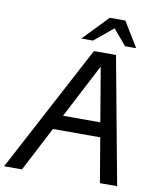

<svg xmlns="http://www.w3.org/2000/svg" viewBox="-142 -1002 895 1079"><g transform="rotate(10 305.5 -462.5)"><path d="M433.1 -871.1 325.2 -782.2H258.8L396 -924.8H484.9L571.8 -782.2H508.8ZM502.9 0 460 -253.9H189.9L58.1 0H-43.9L340.8 -725.1H466.8L601.1 0ZM232.9 -336.9H445.8L394 -643.1H392.1Z"/></g></svg>

Font: Stilu
Style: Italic
Weight: 400
Italic angle: -10°
Designer: Genilson Lima Santos
Foundry: Genilson Lima Santos
Version: Version 1.200;PS 001.200;hotconv 1.0.88;makeotf.lib2.5.64775